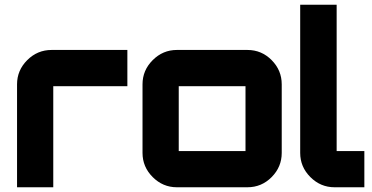

<svg xmlns="http://www.w3.org/2000/svg" viewBox="-20 -791 1573 811"><path d="M198 -580H518V-427H205V0H52V-435Q52 -494 95 -537Q138 -580 198 -580Z M727 -580H1025Q1085 -580 1127.5 -537Q1170 -494 1170 -435V-145Q1170 -86 1127.5 -43Q1085 0 1025 0H727Q668 0 625 -43Q582 -86 582 -145V-435Q582 -494 625 -537Q668 -580 727 -580ZM735 -427V-153H1017V-427Z M1248 -771H1402V-153H1519V0H1393Q1334 0 1291 -43Q1248 -86 1248 -145Z"/></svg>

Font: Orbitron
Style: Black
Weight: 900
Designer: Matt McInerney
Foundry: Matt McInerney
Version: 1.000